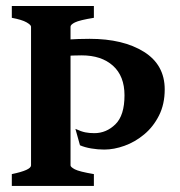

<svg xmlns="http://www.w3.org/2000/svg" viewBox="-20 -614 595 634"><path d="M523.9 -318.8Q523.9 -270 505.1 -232.7Q486.3 -195.3 456.1 -170.2Q425.8 -145 391.1 -132.6Q356.4 -120.1 324.2 -120.1Q302.7 -120.1 281.2 -123.8Q259.8 -127.4 244.1 -134.3L229 -188.5Q248 -179.7 261.5 -177Q274.9 -174.3 291.5 -174.3Q331.1 -174.3 361.1 -203.6Q391.1 -232.9 391.1 -299.3Q391.1 -362.8 353 -397Q314.9 -431.2 249.5 -431.2Q223.1 -431.2 190.4 -429Q157.7 -426.8 124.5 -423.3L119.1 -475.6Q158.2 -480.5 199 -483.2Q239.7 -485.8 275.9 -485.8Q386.7 -485.8 455.3 -442.9Q523.9 -399.9 523.9 -318.8ZM19 0V-39.1Q82.5 -52.2 82.5 -67.9V-525.9Q82.5 -531.7 67.6 -540.3Q52.7 -548.8 19 -555.2V-594.2H290V-555.2Q242.2 -547.4 227.5 -540Q212.9 -532.7 212.9 -525.9V-67.9Q212.9 -62.5 227.1 -54.9Q241.2 -47.4 290 -39.1V0Z"/></svg>

Font: Namdhinggo ExtraBold
Style: Regular
Weight: 800
Designer: Victor Gaultney
Foundry: SIL International
Version: Version 3.001